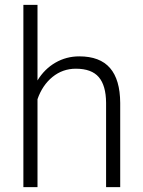

<svg xmlns="http://www.w3.org/2000/svg" viewBox="-20 -770 589 790"><path d="M134.3 -439Q163.1 -486.3 208 -512.2Q252.9 -538.1 306.2 -538.1Q391.1 -538.1 432.6 -490.2Q474.1 -442.4 474.6 -346.7V0H416.5V-347.2Q416 -418 386.5 -452.6Q356.9 -487.3 292 -487.3Q237.8 -487.3 196 -453.4Q154.3 -419.4 134.3 -361.8V0H76.2V-750H134.3Z"/></svg>

Font: TypoPRO Roboto
Style: Regular
Weight: 300
Designer: Google
Version: Version 2.136; 2016